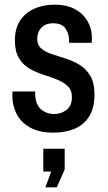

<svg xmlns="http://www.w3.org/2000/svg" viewBox="-20 -558 465 825"><path d="M209 12Q149 12 109.5 -10Q70 -32 51.5 -68Q33 -104 33 -146Q33 -155 33.5 -159.5Q34 -164 34 -165H131V-156Q132 -109 156 -88.5Q180 -68 213 -68Q242 -68 265.5 -85.5Q289 -103 289 -140Q289 -171 271 -188Q253 -205 225.5 -216Q198 -227 166.5 -237Q135 -247 107 -263Q79 -279 61.5 -308Q44 -337 44 -385Q44 -434 65.5 -468Q87 -502 126 -520Q165 -538 215 -538Q265 -538 300.5 -519.5Q336 -501 355.5 -468Q375 -435 375 -394Q375 -388 374.5 -382Q374 -376 374 -374H277V-381Q277 -413 261.5 -435.5Q246 -458 209 -458Q183 -458 168 -447.5Q153 -437 146.5 -422Q140 -407 140 -392Q140 -364 158 -349Q176 -334 204 -325Q232 -316 263.5 -306Q295 -296 322.5 -279Q350 -262 368 -232Q386 -202 386 -153Q386 -94 363 -57.5Q340 -21 300 -4.5Q260 12 209 12ZM175 247 200 179H166V81H258V170L224 247Z"/></svg>

Font: Archivo Narrow Medium
Style: Regular
Weight: 500
Designer: Hector Gatti
Foundry: Omnibus-Type
Version: Version 3.002